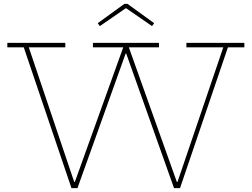

<svg xmlns="http://www.w3.org/2000/svg" viewBox="-20 -974 1303 994"><path d="M945 -752H1245V-729H1160L912 0H881L622 -729L645 -697H619L642 -729L381 0H350L103 -729H18V-752H318V-729H129L375 0L352 -32H379L356 0L618 -729H461V-752H803V-729H647L907 0L883 -32H910L888 0L1136 -729H945ZM640 -954 778 -854 767 -839 632 -932 497 -839 486 -854 624 -954Z"/></svg>

Font: Hepta Slab ExtraLight ExtraLight
Style: Regular
Weight: 250
Version: Version 1.102